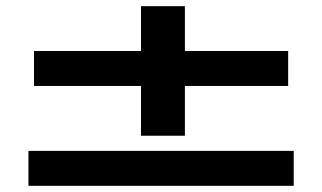

<svg xmlns="http://www.w3.org/2000/svg" viewBox="-20 -593 1040 621"><path d="M436 -154V-315H90V-428H436V-573H578V-428H912V-315H578V-154ZM72 8V-105H930V8Z"/></svg>

Font: Inconsolata UltraExpanded ExtraBold
Style: Regular
Weight: 800
Width: 9
Monospace: yes
Designer: Raph Levien, Cyreal, Brenton Simpson
Foundry: Raph Levien, Cyreal, Google
Version: Version 3.001; ttfautohint (v1.8.2.53-6de2)